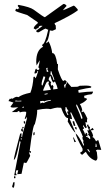

<svg xmlns="http://www.w3.org/2000/svg" viewBox="-20 -883 556 971"><path d="M216.8 -519.5 224.6 -520.5 223.6 -524.4Q218.8 -531.2 218.8 -535.2Q221.7 -536.1 221.7 -539.1V-540L213.9 -539.1ZM430.7 -112.3 433.6 -114.3V-118.2Q429.7 -123 427.7 -127.9L419.9 -127Q429.7 -118.2 430.7 -112.3ZM469.7 -140.6 466.8 -156.2H462.9L463.9 -152.3Q463.9 -146.5 461.9 -140.6ZM85.9 -176.8 89.8 -177.7 88.9 -184.6 85 -183.6ZM321.3 -300.8 325.2 -301.8V-305.7Q320.3 -310.5 319.3 -318.4L327.1 -320.3Q316.4 -335 315.4 -341.8H311.5L310.5 -325.2ZM390.6 -282.2 397.5 -284.2Q395.5 -300.8 369.1 -353.5H365.2L366.2 -345.7Q388.7 -296.9 390.6 -282.2ZM93.8 -337.9 101.6 -339.8 100.6 -343.8 92.8 -341.8ZM184.6 -359.4Q192.4 -364.3 195.3 -364.3Q200.2 -364.3 200.2 -361.3Q215.8 -371.1 237.3 -374L236.3 -377.9Q206.1 -374 206.1 -370.1L198.2 -373L182.6 -371.1ZM87.9 -370.1V-374L73.2 -373Q63.5 -373 60.5 -375Q56.6 -374 56.6 -370.1ZM206.1 -404.3 220.7 -407.2V-411.1L205.1 -408.2ZM310.5 -439.5V-442.4Q310.5 -451.2 318.4 -463.9Q318.4 -467.8 314.5 -467.8V-465.8Q314.5 -456.1 303.7 -454.1L306.6 -439.5ZM199.2 -423.8 237.3 -428.7Q237.3 -432.6 224.6 -459Q227.5 -464.8 227.5 -468.8V-470.7Q223.6 -470.7 219.2 -470.2Q214.8 -469.7 198.2 -427.7ZM249 -430.7 271.5 -433.6Q268.6 -450.2 257.8 -471.7L252 -465.8Q243.2 -465.8 235.4 -499Q230.5 -497.1 225.6 -482.4Q233.4 -468.8 239.3 -468.8L236.3 -460.9L238.3 -449.2L246.1 -454.1Q247.1 -446.3 251 -446.3Q249 -442.4 249 -437.5ZM195.3 -451.2Q209 -489.3 209 -494.1L200.2 -497.1Q190.4 -470.7 190.4 -457Q190.4 -451.2 193.4 -451.2ZM251 -477.5 254.9 -478.5 252 -489.3Q241.2 -512.7 240.2 -522.5H236.3V-518.6Q236.3 -511.7 234.4 -506.8Q243.2 -506.8 251 -477.5ZM101.6 -256.8 99.6 -268.6 106.4 -270.5 107.4 -265.6Q107.4 -258.8 101.6 -256.8ZM232.4 -729.5Q223.6 -672.9 213.9 -671.9L214.8 -664.1L225.6 -673.8Q240.2 -647.5 244.1 -614.3H246.1Q261.7 -614.3 269.5 -558.6L273.4 -559.6L272.5 -532.2Q292 -473.6 300.8 -473.6L308.6 -478.5Q316.4 -472.7 340.8 -443.4L371.1 -444.3Q376 -445.3 382.8 -449.2L412.1 -450.2Q441.4 -450.2 442.4 -442.4Q439.5 -442.4 439.5 -439.5Q423.8 -438.5 377 -427.7L376 -424.8L377 -421.9L376 -416H377Q378.9 -416 379.9 -414.1Q419.9 -419.9 450.2 -419.9V-418.9Q450.2 -412.1 442.4 -406.2Q424.8 -405.3 405.3 -398.4L407.2 -386.7H411.1Q418.9 -386.7 419.9 -380.9Q407.2 -365.2 383.8 -356.4Q392.6 -344.7 396.5 -323.2H392.6L393.6 -315.4L401.4 -319.3Q410.2 -310.5 421.9 -283.2Q419.9 -279.3 419.9 -272.5L420.9 -263.7L412.1 -265.6L415 -246.1L419.9 -240.2L413.1 -234.4Q404.3 -243.2 403.3 -249Q399.4 -249 399.4 -245.1Q404.3 -238.3 405.3 -233.4L398.4 -229.5Q409.2 -210.9 409.2 -204.1H413.1V-211.9Q420.9 -210.9 421.4 -205.1Q421.9 -199.2 422.9 -193.4L414.1 -196.3L415 -192.4Q431.6 -185.5 432.6 -179.7H436.5L435.5 -191.4L425.8 -202.1V-203.1Q425.8 -206.1 428.7 -207Q423.8 -214.8 421.9 -225.6L430.7 -222.7L418.9 -252L426.8 -252.9Q427.7 -241.2 435.5 -241.2Q433.6 -234.4 433.6 -226.6L437.5 -227.5L448.2 -236.3Q452.1 -231.4 454.1 -225.6L438.5 -223.6Q448.2 -210.9 451.2 -194.3Q447.3 -193.4 447.3 -189.5Q455.1 -189.5 465.8 -168L473.6 -173.8H477.5L492.2 -125L471.7 -126L464.8 -122.1L469.7 -114.3L472.7 -86.9Q472.7 -73.2 463.9 -70.3Q432.6 -80.1 414.1 -115.2Q410.2 -113.3 396.5 -100.6Q390.6 -100.6 384.8 -110.4Q397.5 -117.2 397.5 -122.1V-130.9Q365.2 -189.5 362.3 -209Q379.9 -194.3 401.4 -147.5H405.3Q404.3 -156.2 400.4 -163.1L402.3 -170.9Q397.5 -176.8 396.5 -186.5Q396.5 -189.5 399.4 -190.4Q392.6 -211.9 339.8 -314.5H335.9L336.9 -306.6Q340.8 -302.7 344.7 -280.3Q337.9 -282.2 334 -282.2H332Q333 -278.3 361.3 -212.9Q353.5 -212.9 322.3 -268.6Q324.2 -275.4 324.2 -282.2V-286.1H322.3Q307.6 -286.1 289.1 -337.9L269.5 -338.9Q257.8 -337.9 235.4 -331.1Q228.5 -333 214.8 -333Q198.2 -333 168 -327.1V-320.3Q168 -297.9 156.2 -254.9Q146.5 -253.9 129.9 -118.2H136.7V-110.4Q130.9 -110.4 126 -113.3L132.8 -94.7Q115.2 -59.6 112.3 -58.6Q106.4 -60.5 102.5 -60.5H100.6L88.9 -3.9L67.4 -2L72.3 -22.5L60.5 -20.5V-13.7Q60.5 -8.8 58.6 -8.8L63.5 -1V2.9L51.8 3.9L84 -165Q83 -168.9 79.1 -168.9Q62.5 -77.1 49.8 -74.2Q49.8 -86.9 82 -207L88.9 -209V-203.1Q88.9 -197.3 87.9 -192.4Q87.9 -189.5 91.8 -189.5Q91.8 -202.1 117.2 -286.1Q116.2 -290 112.3 -290L113.3 -283.2L105.5 -282.2V-285.2Q112.3 -300.8 112.3 -312.5V-317.4L102.5 -318.4Q90.8 -318.4 80.1 -314.5Q79.1 -321.3 73.2 -321.3Q68.4 -320.3 68.4 -317.4V-316.4H40L72.3 -340.8Q57.6 -338.9 48.8 -338.9Q34.2 -338.9 33.2 -343.8L47.9 -364.3L27.3 -371.1H25.4Q23.4 -371.1 23.4 -372.1Q23.4 -375 31.2 -385.7V-381.8L40 -385.7Q43 -385.7 43 -382.8Q54.7 -392.6 65.4 -393.6L73.2 -391.6Q90.8 -405.3 133.8 -414.1Q146.5 -446.3 149.4 -494.1L156.2 -495.1L158.2 -487.3Q163.1 -488.3 172.9 -521.5Q172.9 -524.4 169.9 -524.4H168.9V-522.5Q168.9 -512.7 155.3 -510.7L154.3 -514.6Q158.2 -534.2 163.1 -536.1Q166 -529.3 170.9 -529.3Q178.7 -529.3 178.7 -535.2Q178.7 -541 173.8 -541Q180.7 -568.4 180.7 -576.2V-578.1L165 -551.8L163.1 -569.3Q163.1 -629.9 198.2 -646.5Q192.4 -652.3 192.4 -656.2Q208 -659.2 223.6 -731.4H225.6Q218.8 -734.4 210.9 -738.3Q206.1 -738.3 175.8 -719.7H171.9Q163.1 -719.7 163.1 -727.5L195.3 -752L187.5 -752.9Q174.8 -752 174.8 -741.2Q163.1 -739.3 163.1 -734.4V-733.4H162.1Q160.2 -733.4 150.4 -739.3Q150.4 -749 170.9 -765.6V-770.5L118.2 -806.6Q57.6 -825.2 57.6 -828.1Q57.6 -833 61.5 -838.9L71.3 -835.9V-836.9Q71.3 -840.8 78.1 -840.8L69.3 -853.5L73.2 -858.4Q131.8 -847.7 150.4 -834Q200.2 -796.9 207 -795.9L299.8 -862.3L303.7 -863.3Q316.4 -858.4 316.4 -852.5Q308.6 -844.7 297.9 -831.1Q301.8 -831.1 352.5 -854.5Q357.4 -854.5 373 -835.9V-830.1Q338.9 -804.7 255.9 -765.6Q256.8 -757.8 261.7 -754.9L262.7 -735.4L246.1 -727.5H244.1Q237.3 -727.5 232.4 -729.5ZM45.9 67.4 41 59.6Q45.9 47.9 45.9 42V40L53.7 38.1Q53.7 66.4 45.9 67.4ZM50.8 18.6V14.6Q50.8 7.8 56.6 6.8L58.6 17.6ZM356.4 -164.1 349.6 -187.5H353.5Q354.5 -180.7 364.3 -166ZM368.2 -228.5H367.2Q360.4 -228.5 358.4 -239.3L366.2 -240.2ZM149.4 -198.2 148.4 -204.1Q148.4 -213.9 154.3 -215.8L155.3 -205.1Q155.3 -200.2 149.4 -198.2ZM353.5 -246.1 346.7 -268.6 354.5 -270.5 361.3 -247.1ZM96.7 -217.8H94.7Q88.9 -217.8 86.9 -224.6Q86.9 -232.4 93.8 -233.4ZM93.8 -233.4 92.8 -241.2H99.6V-239.3Q99.6 -233.4 93.8 -233.4Z"/></svg>

Font: Blackcraft
Style: Regular
Weight: 400
Designer: GGBotNet
Foundry: GGBotNet
Version: 1.00